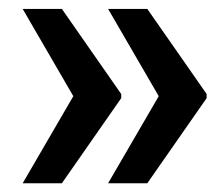

<svg xmlns="http://www.w3.org/2000/svg" viewBox="-20 -484 497 430"><path d="M222.1 -73.6 335.5 -268.6 222.1 -464H309.9L442.8 -273.4V-264.2L309.9 -73.6ZM30.8 -73.6 144.2 -268.6 30.8 -464H118.6L251.5 -273.4V-264.2L118.6 -73.6Z"/></svg>

Font: Hanuman
Style: Regular
Weight: 400
Designer: Danh Hong
Foundry: Danh Hong
Version: Version 9.000